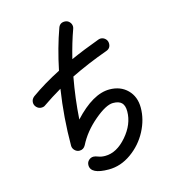

<svg xmlns="http://www.w3.org/2000/svg" viewBox="-101 -741 722 821"><g transform="rotate(-15 260.0 -330.0)"><path d="M260 -660Q273 -660 281.5 -651Q290 -642 290 -630Q290 -626 288 -620Q268 -565 251 -496Q309 -522 380 -548Q386 -550 390 -550Q402 -550 411 -541.5Q420 -533 420 -520Q420 -499 400 -492Q311 -460 236 -423Q219 -331 213 -239Q297 -330 370 -330Q419 -330 449.5 -299.5Q480 -269 480 -220Q480 -168 453.5 -117.5Q427 -67 380 -33.5Q333 0 280 0Q200 0 200 -40Q200 -53 209 -61.5Q218 -70 230 -70Q238 -70 250.5 -65Q263 -60 280 -60Q331 -60 375.5 -111.5Q420 -163 420 -220Q420 -246 408 -258Q396 -270 370 -270Q339 -270 286.5 -225.5Q234 -181 207 -127Q198 -110 180 -110Q168 -110 159 -119Q150 -128 150 -140Q150 -263 169 -387Q126 -362 87 -335Q81 -330 70 -330Q58 -330 49 -339Q40 -348 40 -360Q40 -375 53 -385Q112 -427 183 -463Q203 -560 232 -640Q239 -660 260 -660Z"/></g></svg>

Font: Pecita
Style: Book
Weight: 400
Width: 7
Version: Version 4.3